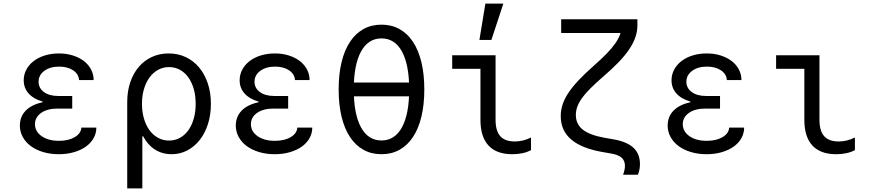

<svg xmlns="http://www.w3.org/2000/svg" viewBox="-20 -847 4840 1067"><path d="M419.4 -402H500.4Q500.4 -434 485.8 -461.4Q471.2 -488.8 445.5 -508.3Q419.8 -527.8 384.5 -538.9Q349.2 -550 307.8 -550Q265.2 -550 229.1 -538.8Q193 -527.6 167 -507.5Q141 -487.4 126.4 -460Q111.8 -432.6 111.8 -400.8Q111.8 -358.8 138.4 -328.3Q165 -297.8 216.6 -282.6V-278.6Q156 -265.8 123.2 -232.4Q90.4 -199 90.4 -149Q90.4 -115 106.6 -85.5Q122.8 -56 151.4 -35Q180 -14 219.8 -2Q259.6 10 306.4 10Q352 10 390.3 -1.1Q428.6 -12.2 456.4 -31.7Q484.2 -51.2 499.8 -78.6Q515.4 -106 515.4 -138H432.2Q430.2 -105.6 395.5 -85Q360.8 -64.4 308 -64.4Q248.2 -64.4 211.3 -90.4Q174.4 -116.4 174.4 -156.8Q174.4 -195.4 208.6 -219.5Q242.8 -243.6 299.4 -243.6H381.4V-313.6H303.8Q254.2 -313.6 224.3 -335.5Q194.4 -357.4 194.4 -392.8Q194.4 -429.4 226.2 -453.1Q258 -476.8 308.6 -476.8Q356.2 -476.8 386.8 -456Q417.4 -435.2 419.4 -402Z M738.6 -270Q738.6 -204.8 752.1 -152.9Q765.6 -101 790.7 -64.9Q815.8 -28.8 851.9 -9.4Q888 10 933.2 10Q980.8 10 1020.8 -11Q1060.8 -32 1090.1 -69.3Q1119.4 -106.6 1135.7 -157.7Q1152 -208.9 1152 -270Q1152 -331.8 1134.8 -383.3Q1117.6 -434.8 1086.8 -471.8Q1056 -508.8 1012.8 -529.4Q969.6 -550 917.2 -550Q865.8 -550 823.4 -530.2Q781 -510.4 750.7 -474.6Q720.4 -438.8 703.7 -389.3Q687 -339.8 687 -280V200H771V-89.4H779ZM769 -270.1Q769 -315.2 780.2 -352.5Q791.4 -389.8 811.1 -416.7Q830.8 -443.7 858.5 -458.9Q886.3 -474.2 919.4 -474.2Q951.9 -474.2 979.4 -459.4Q1006.9 -444.5 1026.3 -417.5Q1045.7 -390.5 1056.6 -353.2Q1067.4 -315.9 1067.4 -270Q1067.4 -224.6 1056.6 -187.2Q1045.7 -149.7 1026.3 -122.6Q1006.9 -95.6 979.4 -80.7Q951.9 -65.8 919.4 -65.8Q886.2 -65.8 858.4 -81.1Q830.6 -96.3 810.9 -123.3Q791.2 -150.2 780.1 -187.6Q769 -225 769 -270.1Z M1619.4 -402H1700.4Q1700.4 -434 1685.8 -461.4Q1671.2 -488.8 1645.5 -508.3Q1619.8 -527.8 1584.5 -538.9Q1549.2 -550 1507.8 -550Q1465.2 -550 1429.1 -538.8Q1393 -527.6 1367 -507.5Q1341 -487.4 1326.4 -460Q1311.8 -432.6 1311.8 -400.8Q1311.8 -358.8 1338.4 -328.3Q1365 -297.8 1416.6 -282.6V-278.6Q1356 -265.8 1323.2 -232.4Q1290.4 -199 1290.4 -149Q1290.4 -115 1306.6 -85.5Q1322.8 -56 1351.4 -35Q1380 -14 1419.8 -2Q1459.6 10 1506.4 10Q1552 10 1590.3 -1.1Q1628.6 -12.2 1656.4 -31.7Q1684.2 -51.2 1699.8 -78.6Q1715.4 -106 1715.4 -138H1632.2Q1630.2 -105.6 1595.5 -85Q1560.8 -64.4 1508 -64.4Q1448.2 -64.4 1411.3 -90.4Q1374.4 -116.4 1374.4 -156.8Q1374.4 -195.4 1408.6 -219.5Q1442.8 -243.6 1499.4 -243.6H1581.4V-313.6H1503.8Q1454.2 -313.6 1424.3 -335.5Q1394.4 -357.4 1394.4 -392.8Q1394.4 -429.4 1426.2 -453.1Q1458 -476.8 1508.6 -476.8Q1556.2 -476.8 1586.8 -456Q1617.4 -435.2 1619.4 -402Z M2100 10Q2156 10 2200.1 -14.5Q2244.2 -39 2275 -85.5Q2305.8 -132 2321.9 -198.7Q2338 -265.4 2338 -350Q2338 -434.6 2321.9 -501.3Q2305.8 -568 2275 -614.5Q2244.2 -661 2200.1 -685.5Q2156 -710 2100 -710Q2044 -710 1999.9 -685.5Q1955.8 -661 1925 -614.5Q1894.2 -568 1878.1 -501.3Q1862 -434.6 1862 -350Q1862 -265.4 1878.1 -198.7Q1894.2 -132 1925 -85.5Q1955.8 -39 1999.9 -14.5Q2044 10 2100 10ZM2099.9 -66.4Q2025.6 -66.4 1985.8 -140.1Q1946 -213.7 1946 -350Q1946 -486.2 1985.9 -559.9Q2025.8 -633.6 2100.1 -633.6Q2174.4 -633.6 2214.2 -559.9Q2254 -486.3 2254 -350Q2254 -213.8 2214.1 -140.1Q2174.2 -66.4 2099.9 -66.4ZM1906 -311.8H2294V-388.2H1906Z M2734 -181Q2734 -119.8 2760.1 -90.3Q2786.2 -60.8 2840.4 -60.8Q2863.2 -60.8 2885.8 -66.2Q2908.4 -71.6 2931 -82.8V-12.8Q2909.8 -1.2 2883.3 4.4Q2856.8 10 2827 10Q2739.6 10 2694.8 -38.2Q2650 -86.4 2650 -181V-464.8H2493V-540H2734ZM2777.2 -827H2677.4L2644.2 -625H2710.8Z M3522.2 -740H3098.6V-663.6H3479.2L3436.2 -712.8Q3436.2 -686 3427.4 -659.9Q3418.6 -633.8 3399.7 -606.5Q3380.8 -579.2 3351.3 -549Q3321.8 -518.8 3280.6 -482.4Q3231.8 -439.4 3196.8 -402.4Q3161.8 -365.4 3139.3 -331.6Q3116.8 -297.8 3106.5 -266.3Q3096.2 -234.8 3096.2 -202Q3096.2 -121.2 3154.5 -71.6Q3212.8 -22 3329.2 -2L3371.8 5.4Q3414.6 12.2 3433.8 28.8Q3453 45.4 3453 74.6Q3453 85.6 3450.4 97.7Q3447.8 109.8 3442.8 124H3525.2Q3530.8 110.2 3533.6 95.3Q3536.4 80.4 3536.4 65.2Q3536.4 7.2 3499.5 -26.6Q3462.6 -60.4 3385.4 -73.4L3342.8 -80.8Q3258.8 -95.4 3219.5 -126Q3180.2 -156.6 3180.2 -207.8Q3180.2 -231 3188.1 -253.6Q3196 -276.2 3213.9 -301.4Q3231.8 -326.6 3260.2 -354.9Q3288.6 -383.2 3328.6 -418.2Q3380.2 -462.4 3416.9 -500.4Q3453.6 -538.4 3477 -573.4Q3500.4 -608.4 3511.3 -640.8Q3522.2 -673.2 3522.2 -706Z M4019.4 -402H4100.4Q4100.4 -434 4085.8 -461.4Q4071.2 -488.8 4045.5 -508.3Q4019.8 -527.8 3984.5 -538.9Q3949.2 -550 3907.8 -550Q3865.2 -550 3829.1 -538.8Q3793 -527.6 3767 -507.5Q3741 -487.4 3726.4 -460Q3711.8 -432.6 3711.8 -400.8Q3711.8 -358.8 3738.4 -328.3Q3765 -297.8 3816.6 -282.6V-278.6Q3756 -265.8 3723.2 -232.4Q3690.4 -199 3690.4 -149Q3690.4 -115 3706.6 -85.5Q3722.8 -56 3751.4 -35Q3780 -14 3819.8 -2Q3859.6 10 3906.4 10Q3952 10 3990.3 -1.1Q4028.6 -12.2 4056.4 -31.7Q4084.2 -51.2 4099.8 -78.6Q4115.4 -106 4115.4 -138H4032.2Q4030.2 -105.6 3995.5 -85Q3960.8 -64.4 3908 -64.4Q3848.2 -64.4 3811.3 -90.4Q3774.4 -116.4 3774.4 -156.8Q3774.4 -195.4 3808.6 -219.5Q3842.8 -243.6 3899.4 -243.6H3981.4V-313.6H3903.8Q3854.2 -313.6 3824.3 -335.5Q3794.4 -357.4 3794.4 -392.8Q3794.4 -429.4 3826.2 -453.1Q3858 -476.8 3908.6 -476.8Q3956.2 -476.8 3986.8 -456Q4017.4 -435.2 4019.4 -402Z M4534 -181Q4534 -119.8 4560.1 -90.3Q4586.2 -60.8 4640.4 -60.8Q4663.2 -60.8 4685.8 -66.2Q4708.4 -71.6 4731 -82.8V-12.8Q4709.8 -1.2 4683.3 4.4Q4656.8 10 4627 10Q4539.6 10 4494.8 -38.2Q4450 -86.4 4450 -181V-464.8H4293V-540H4534Z"/></svg>

Font: CommitMonoV143 ExtLt
Style: Regular
Weight: 200
Monospace: yes
Designer: Eigil Nikolajsen
Foundry: Eigil Nikolajsen
Version: Version 1.143